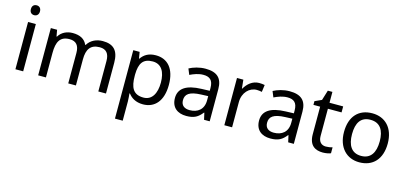

<svg xmlns="http://www.w3.org/2000/svg" viewBox="-78 -1300 4445 2103"><g transform="rotate(15 2144.5 -248.5)"><path d="M130 -737C101 -737 78 -720 78 -681C78 -643 101 -625 130 -625C157 -625 181 -643 181 -681C181 -720 157 -737 130 -737ZM173 -536H85V0H173Z M931 -546C861 -546 795 -517 759 -456H754C728 -517 672 -546 590 -546C526 -546 465 -519 432 -463H427L414 -536H343V0H431V-278C431 -403 466 -472 574 -472C649 -472 684 -429 684 -345V0H771V-296C771 -410 812 -472 916 -472C990 -472 1025 -429 1025 -345V0H1112V-349C1112 -487 1052 -546 931 -546Z M1533 -546C1446 -546 1398 -509 1366 -463H1362L1350 -536H1278V240H1366V20C1366 -5 1362 -45 1360 -68H1366C1397 -26 1449 10 1532 10C1665 10 1753 -86 1753 -269C1753 -454 1665 -546 1533 -546ZM1517 -472C1616 -472 1662 -392 1662 -270C1662 -150 1616 -63 1519 -63C1402 -63 1366 -137 1366 -269V-286C1368 -411 1408 -472 1517 -472Z M2096 -545C2026 -545 1960 -524 1913 -499L1940 -433C1984 -454 2035 -474 2091 -474C2161 -474 2202 -444 2202 -355V-323L2111 -320C1936 -315 1854 -256 1854 -149C1854 -40 1926 10 2023 10C2113 10 2156 -17 2203 -76H2207L2224 0H2288V-365C2288 -490 2226 -545 2096 -545ZM2122 -259 2201 -262V-214C2201 -110 2133 -61 2043 -61C1985 -61 1945 -88 1945 -148C1945 -216 1988 -254 2122 -259Z M2704 -546C2629 -546 2574 -497 2540 -438H2536L2526 -536H2454V0H2542V-286C2542 -394 2615 -466 2698 -466C2716 -466 2739 -463 2756 -459L2767 -540C2749 -544 2724 -546 2704 -546Z M3050 -545C2980 -545 2914 -524 2867 -499L2894 -433C2938 -454 2989 -474 3045 -474C3115 -474 3156 -444 3156 -355V-323L3065 -320C2890 -315 2808 -256 2808 -149C2808 -40 2880 10 2977 10C3067 10 3110 -17 3157 -76H3161L3178 0H3242V-365C3242 -490 3180 -545 3050 -545ZM3076 -259 3155 -262V-214C3155 -110 3087 -61 2997 -61C2939 -61 2899 -88 2899 -148C2899 -216 2942 -254 3076 -259Z M3587 -62C3538 -62 3503 -93 3503 -158V-468H3658V-536H3503V-659H3451L3416 -545L3339 -510V-468H3415V-156C3415 -26 3488 10 3572 10C3604 10 3643 3 3662 -6V-73C3645 -67 3613 -62 3587 -62Z M4235 -269C4235 -446 4133 -546 3988 -546C3834 -546 3739 -446 3739 -269C3739 -91 3843 10 3985 10C4138 10 4235 -91 4235 -269ZM3830 -269C3830 -396 3877 -472 3986 -472C4095 -472 4144 -396 4144 -269C4144 -142 4095 -63 3987 -63C3878 -63 3830 -142 3830 -269Z"/></g></svg>

Font: Noto Sans Gurmukhi UI
Style: Regular
Weight: 400
Designer: Jelle Bosma - Monotype Design Team
Foundry: Monotype Imaging Inc.
Version: Version 2.004